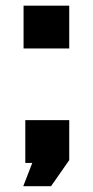

<svg xmlns="http://www.w3.org/2000/svg" viewBox="-20 -560 319 660"><path d="M60 80 91 0H67V-147H218V-9.5L155.5 80ZM127 31H126.5L148 -11V-71H124V-71.5H148.5V-11ZM61 -393.5V-540.5H218V-393.5ZM128 -464.5H152H128Z"/></svg>

Font: Tourney Black
Style: Regular
Weight: 900
Version: Version 1.015